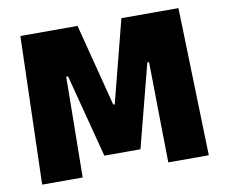

<svg xmlns="http://www.w3.org/2000/svg" viewBox="-72 -728 958 817"><g transform="rotate(-10 406.5 -319.5)"><path d="M46.5 0 65 -639H312L403.5 -283H410L501.5 -639H748L766.5 0H591.5L588.5 -189.5L585 -434.5H577.5L484.5 -75.5H328.5L235 -434.5H227L224 -189L221.5 0Z"/></g></svg>

Font: Anek Bangla ExtraBold
Style: Regular
Weight: 800
Designer: Sulekha Rajkumar (Bangla), Yesha Goshar (Latin)
Foundry: Ek Type
Version: Version 1.003